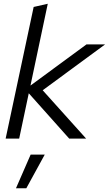

<svg xmlns="http://www.w3.org/2000/svg" viewBox="-20 -737 579 1021"><path d="M10 0 159 -700 234 -717 142 -282 440 -501H539L207 -257L438 0H348L133 -241L82 0ZM65 264 143 85H218L120 264Z"/></svg>

Font: Red Hat Display VF
Style: Italic
Weight: 300
Italic angle: -12°
Designer: Pentagram, MCKL
Foundry: Pentagram, MCKL
Version: Version 1.010